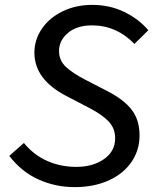

<svg xmlns="http://www.w3.org/2000/svg" viewBox="-20 -754 628 787"><path d="M18 -115 78 -168Q118 -119 173 -94.5Q228 -70 293 -70Q361 -70 406.5 -102Q452 -134 452 -187Q452 -228 425.5 -256Q399 -284 347 -311L255 -359Q121 -427 121 -538Q121 -591 151.5 -636Q182 -681 236.5 -707.5Q291 -734 358 -734Q429 -734 488.5 -705.5Q548 -677 588 -630L531 -574Q457 -650 357 -650Q295 -650 258.5 -619Q222 -588 222 -545Q222 -507 249 -481Q276 -455 330 -427L423 -379Q490 -344 521 -302.5Q552 -261 552 -199Q552 -138 518.5 -89.5Q485 -41 424.5 -14Q364 13 287 13Q207 13 137.5 -18.5Q68 -50 18 -115Z"/></svg>

Font: Nebula Sans Medium
Style: Regular
Weight: 500
Italic angle: -9°
Designer: Paul D. Hunt for Adobe (as Source Sans)
Foundry: Nebula Entertainment & Broadcasting LLC
Version: Version 1.010